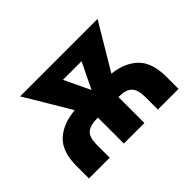

<svg xmlns="http://www.w3.org/2000/svg" viewBox="-109 -763 981 981"><g transform="rotate(-45 381.5 -272.5)"><path d="M208.1 0H58.2V-90.2Q57.9 -192.5 109.4 -241.1Q160.9 -289.8 253.6 -298.3L105.8 -545.5H665.5L517.8 -297.6Q605.8 -287.6 655.4 -239Q704.9 -190.3 705.3 -90.2V0H556.1V-90.2Q555.8 -144.5 533.9 -166Q512.1 -187.5 463.4 -187.5H458.8V0H310.4V-187.5H301.5Q256 -187.5 231.9 -168Q207.7 -148.4 208.1 -90.2ZM387.1 -310.4 454.9 -450.3H320.3Z"/></g></svg>

Font: Inter Zeller
Style: Bold
Weight: 700
Designer: Rasmus Andersson; Joe Bland
Foundry: zeller
Version: Version 3.015;git-dec3a8cb1